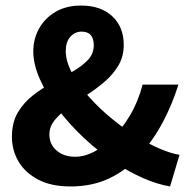

<svg xmlns="http://www.w3.org/2000/svg" viewBox="-20 -661 685 692"><path d="M234 11Q165 11 118 -13.5Q71 -38 47 -78.5Q23 -119 23 -168Q23 -220 44.5 -256Q66 -292 99.5 -318Q133 -344 170.5 -364Q208 -384 241.5 -403Q275 -422 296.5 -444.5Q318 -467 318 -498Q318 -521 307.5 -534Q297 -547 274 -547Q250 -547 233.5 -528.5Q217 -510 217 -477Q217 -440 240 -397Q263 -354 301 -311.5Q339 -269 386.5 -230.5Q434 -192 482 -163Q521 -140 558.5 -124Q596 -108 627 -103L593 11Q546 3 496 -19Q446 -41 397 -73Q338 -112 284.5 -162Q231 -212 189.5 -266.5Q148 -321 124 -375Q100 -429 100 -476Q100 -521 121 -558.5Q142 -596 180.5 -618.5Q219 -641 272 -641Q343 -641 384.5 -602.5Q426 -564 426 -499Q426 -457 406.5 -424.5Q387 -392 356.5 -366Q326 -340 292 -318Q258 -296 227.5 -274Q197 -252 177.5 -228.5Q158 -205 158 -176Q158 -141 184 -118.5Q210 -96 251 -96Q284 -96 318 -113.5Q352 -131 383 -160Q420 -197 449 -246Q478 -295 494 -356H623Q601 -285 566.5 -220Q532 -155 480 -97Q436 -48 374.5 -18.5Q313 11 234 11Z"/></svg>

Font: Narnoor ExtraBold
Style: Regular
Weight: 800
Designer: S. Sridhar Murthy
Foundry: SIL International
Version: Version 3.000